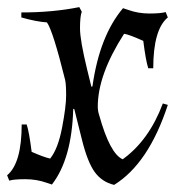

<svg xmlns="http://www.w3.org/2000/svg" viewBox="-27 -505 499 540"><path d="M322 -410Q248 -295 248 -205Q248 -193 252 -181Q282 -73 318 -57Q392 -110 431 -214L445 -210Q391 -45 294 15Q260 7 239.5 -21Q219 -49 203 -114L182 -198L179 -199Q175 -58 119 14L104 9Q76 -1 44 -1Q12 -1 -1 3L-7 -12Q34 -46 34 -155H48Q55 -134 62 -78Q96 -63 114 -59Q136 -86 147.5 -145.5Q159 -205 159 -237Q159 -269 156 -281Q122 -418 105 -442Q75 -444 33 -456V-470Q122 -470 196 -485L203 -472Q198 -459 198 -425.5Q198 -392 218 -310L230 -261L233 -262Q253 -404 319 -482L334 -477Q362 -467 393 -467Q424 -467 439 -471L445 -456Q404 -422 404 -313H390Q383 -334 376 -390Q336 -408 322 -410Z"/></svg>

Font: Almendra
Style: Italic
Weight: 400
Italic angle: -12°
Designer: Ana Sanfelippo
Foundry: Ana Sanfelippo
Version: Version 1.004